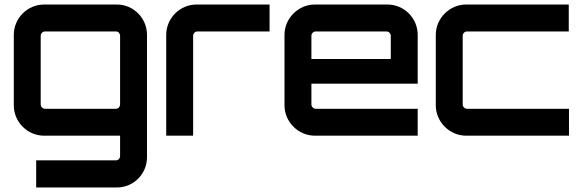

<svg xmlns="http://www.w3.org/2000/svg" viewBox="-20 -600 2591 849"><path d="M497 229C571 229 630 169 630 95V-446C630 -519 571 -580 497 -580H175C101 -580 41 -519 41 -446V-134C41 -61 101 0 175 0H511V90C511 100 503 109 493 109H140V229ZM179 -119C169 -119 160 -128 160 -138V-442C160 -452 169 -461 179 -461H493C503 -461 511 -452 511 -442V-138C511 -128 503 -119 493 -119Z M834 0V-442C834 -452 843 -461 853 -461H1172V-580H849C775 -580 715 -519 715 -446V0Z M1372 0H1827V-119H1376C1366 -119 1357 -128 1357 -138V-230H1827V-446C1827 -519 1768 -580 1693 -580H1372C1299 -580 1238 -519 1238 -446V-134C1238 -61 1299 0 1372 0ZM1357 -339V-442C1357 -452 1366 -461 1376 -461H1689C1699 -461 1708 -452 1708 -442V-339Z M2041 0H2496V-119H2045C2035 -119 2026 -128 2026 -138V-442C2026 -452 2035 -461 2045 -461H2495V-580H2041C1968 -580 1907 -519 1907 -446V-134C1907 -61 1968 0 2041 0Z"/></svg>

Font: Orbitron SemiBold
Style: Regular
Weight: 600
Designer: Matt McInerney
Foundry: The League of Moveable Type
Version: Version 2.001